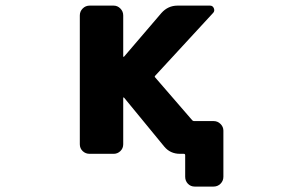

<svg xmlns="http://www.w3.org/2000/svg" viewBox="-20 -568 1040 687"><path d="M676.8 99.6Q662.1 99.6 652.3 89.4Q642.6 79.1 642.6 64.5V-12.7Q642.6 -17.6 637.7 -17.6H624Q588.9 -17.6 567.4 -43.9L423.8 -218.8Q422.9 -219.7 421.9 -219.2Q420.9 -218.8 420.9 -217.8V-51.8Q420.9 -37.1 410.6 -27.3Q400.4 -17.6 386.7 -17.6H300.8Q286.1 -17.6 275.9 -27.3Q265.6 -37.1 265.6 -51.8V-512.7Q265.6 -527.3 275.9 -537.6Q286.1 -547.9 300.8 -547.9H386.7Q400.4 -547.9 410.6 -537.6Q420.9 -527.3 420.9 -512.7V-366.2Q420.9 -365.2 421.9 -364.7Q422.9 -364.3 423.8 -365.2L557.6 -521.5Q581.1 -547.9 615.2 -547.9H731.4Q741.2 -547.9 745.1 -538.6Q749 -529.3 743.2 -522.5L535.2 -296.9Q532.2 -293.9 535.2 -291L667 -138.7Q669.9 -134.8 673.8 -134.8H744.1Q758.8 -134.8 769 -124.5Q779.3 -114.3 779.3 -100.6V64.5Q779.3 79.1 769 89.4Q758.8 99.6 744.1 99.6Z"/></svg>

Font: Rounded-L Mgen+ 1m bold
Style: Bold
Weight: 700
Designer: [Source Han Sans]
Ryoko NISHIZUKA  (kana & ideographs); Paul D. Hunt (Latin, Greek & Cyrillic); Wenlong ZHANG  (bopomofo
Version: Version 1.059.20150602